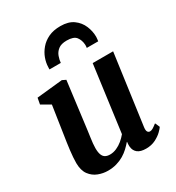

<svg xmlns="http://www.w3.org/2000/svg" viewBox="-199 -960 1002 1091"><g transform="rotate(-30 302.0 -414.0)"><path d="M188.5 10Q156.5 10 125.8 -1.8Q95 -13.5 74.2 -41.2Q53.5 -69 53 -117.5Q53 -135 54.5 -155.8Q56 -176.5 58.8 -199.8Q61.5 -223 65 -246.8Q68.5 -270.5 72 -293L99.5 -475.5L41 -509.5L48.5 -550L217.5 -567.5L241 -556L207 -289Q204.5 -267.5 201.5 -246.2Q198.5 -225 195.8 -205Q193 -185 191.2 -167.8Q189.5 -150.5 189.5 -137.5Q189.5 -109.5 195.8 -93.5Q202 -77.5 214.2 -70.8Q226.5 -64 244.5 -64Q266.5 -64 288 -73.5Q309.5 -83 327.8 -98.2Q346 -113.5 360 -130.5L418 -563.5H552L488.5 -101.5Q486 -82 491.2 -73.2Q496.5 -64.5 506.5 -64.5Q515.5 -64.5 525.2 -70Q535 -75.5 553.5 -90L567 -59.5Q562.5 -51.5 545.5 -34.8Q528.5 -18 501.2 -4.2Q474 9.5 439 9.5Q402 9.5 383.5 -5.5Q365 -20.5 362.5 -46.5Q362 -49 362 -52.5Q362 -56 362 -60.2Q362 -64.5 362.5 -69Q363 -73.5 363.5 -77.5L362 -78.5Q348.5 -62.5 331.8 -46.8Q315 -31 293.8 -18.2Q272.5 -5.5 246.2 2.2Q220 10 188.5 10ZM187.5 -655Q187.5 -659.5 187.5 -663.5Q187.5 -667.5 188 -671.5Q188.5 -698 199 -727Q209.5 -756 230.8 -781.2Q252 -806.5 284.8 -822Q317.5 -837.5 363.5 -837.5Q416 -837.5 448 -814.2Q480 -791 495 -755.5Q510 -720 510 -683Q509.5 -676.5 508.8 -668.5Q508 -660.5 507 -655H432Q433 -660 433.2 -664.8Q433.5 -669.5 433.5 -675Q431.5 -706.5 415.2 -727.5Q399 -748.5 353.5 -748.5Q317 -748.5 297.8 -733.2Q278.5 -718 270.8 -696.2Q263 -674.5 261.5 -655Z"/></g></svg>

Font: Merriweather Light 18pt
Style: Bold Italic
Weight: 700
Italic angle: -7.8°
Version: Version 2.101